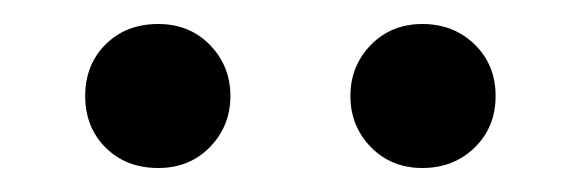

<svg xmlns="http://www.w3.org/2000/svg" viewBox="-20 -799 484 160"><path d="M375.5 -762Q393 -745 393 -719Q393 -693 375.5 -676Q358 -659 332 -659Q306 -659 289 -676.5Q272 -694 272 -719Q272 -744 289 -761.5Q306 -779 332 -779Q358 -779 375.5 -762ZM112 -659Q85 -659 68 -676Q51 -693 51 -719Q51 -745 68 -762Q85 -779 112 -779Q138 -779 155 -761.5Q172 -744 172 -719Q172 -694 155 -676.5Q138 -659 112 -659Z"/></svg>

Font: Hind Vadodara Medium
Style: Regular
Weight: 500
Designer: Hitesh Malaviya
Foundry: Indian Type Foundry
Version: Version 1.001;PS 1.0;hotconv 1.0.86;makeotf.lib2.5.63406; tt